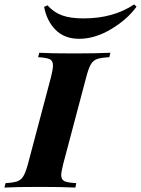

<svg xmlns="http://www.w3.org/2000/svg" viewBox="-61 -846 636 866"><path d="M215 -57Q215 -36 229.5 -29Q244 -22 283 -20L279 0Q222 -3 116 -3Q11 -3 -41 0L-36 -20Q-1 -22 16.5 -28Q34 -34 44.5 -51.5Q55 -69 65 -106L170 -502Q178 -536 178 -550Q178 -572 163.5 -579Q149 -586 111 -588L116 -608Q165 -605 273 -605Q373 -605 437 -608L432 -588Q395 -586 377.5 -580Q360 -574 349.5 -557Q339 -540 329 -502L224 -106Q215 -68 215 -57ZM544 -826 555 -816Q513 -758 440 -714.5Q367 -671 296 -671Q230 -671 190 -711Q150 -751 138 -815L153 -822Q182 -790 219.5 -776.5Q257 -763 316 -763Q450 -763 544 -826Z"/></svg>

Font: Playfair Display SC
Style: Bold Italic
Weight: 700
Italic angle: -14°
Designer: Claus Eggers Sørensen
Foundry: Claus Eggers Sørensen
Version: Version 1.200; ttfautohint (v1.6)